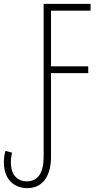

<svg xmlns="http://www.w3.org/2000/svg" viewBox="-26 -734 506 990"><path d="M115 236C197 236 237 170 237 74V-357H429V-392H237V-679H441V-714H199V75C199 156 170 201 113 201C60 201 30 164 30 104C30 81 34 63 36 53L2 44C-3 61 -6 81 -6 103C-6 187 42 236 115 236Z"/></svg>

Font: Noto Sans ExtraCondensed ExtraLight
Style: Regular
Weight: 200
Width: 2
Designer: Monotype Design Team
Foundry: Monotype Imaging Inc.
Version: Version 2.013